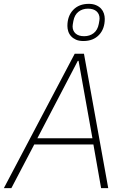

<svg xmlns="http://www.w3.org/2000/svg" viewBox="-36 -977 657 997"><path d="M489 0 449 -227H142L23 0H-16L352 -698H400L526 0ZM372 -661H368L158 -259H444ZM397 -764Q374 -764 358.5 -771Q343 -778 333 -789Q323 -800 318.5 -814Q314 -828 314 -842Q314 -894 344 -925.5Q374 -957 425 -957Q447 -957 463 -950Q479 -943 489 -932Q499 -921 503.5 -907Q508 -893 508 -879Q508 -827 478 -795.5Q448 -764 397 -764ZM401 -789Q430 -789 450.5 -805Q471 -821 477 -853Q479 -865 480 -870.5Q481 -876 481 -881Q481 -904 465.5 -918Q450 -932 421 -932Q392 -932 371.5 -916Q351 -900 345 -868Q343 -856 342 -850.5Q341 -845 341 -840Q341 -817 356.5 -803Q372 -789 401 -789Z"/></svg>

Font: IBM Plex Sans ExtLt
Style: Italic
Weight: 200
Italic angle: -11°
Designer: Mike Abbink, Paul van der Laan, Pieter van Rosmalen
Foundry: Bold Monday
Version: Version 3.005